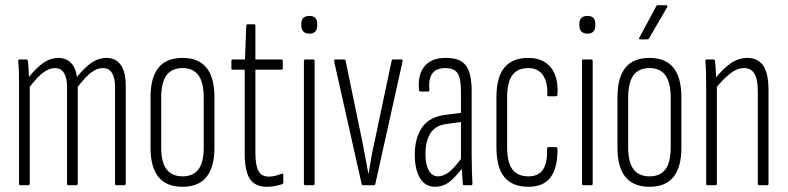

<svg xmlns="http://www.w3.org/2000/svg" viewBox="-20 -710 3019 736"><path d="M58 0Q53 0 53 -6V-367Q53 -401 52.5 -428.5Q52 -456 50 -475Q49 -482 54 -482H82Q86 -482 87 -476Q89 -460 89.5 -444.5Q90 -429 91 -415Q121 -452 147.5 -470Q174 -488 204 -488Q233 -488 251.5 -469.5Q270 -451 275 -415Q305 -452 331.5 -470Q358 -488 388 -488Q424 -488 443 -461Q462 -434 462 -383V-6Q462 0 457 0H426Q421 0 421 -6V-376Q421 -411 409.5 -430Q398 -449 374 -449Q352 -449 329.5 -432Q307 -415 278 -377V-6Q278 0 273 0H242Q237 0 237 -6V-376Q237 -411 225.5 -430Q214 -449 190 -449Q169 -449 146 -432Q123 -415 94 -377V-6Q94 0 89 0Z M680 6Q618 6 587.5 -31.5Q557 -69 557 -144V-337Q557 -413 587.5 -450.5Q618 -488 680 -488Q741 -488 771.5 -450.5Q802 -413 802 -337V-144Q802 -69 771.5 -31.5Q741 6 680 6ZM680 -34Q721 -34 741 -61Q761 -88 761 -145V-336Q761 -393 741 -421Q721 -449 680 -449Q638 -449 618 -421Q598 -393 598 -336V-145Q598 -88 618.5 -61Q639 -34 680 -34Z M1003 6Q958 6 938 -24Q918 -54 918 -123V-443H872Q867 -443 867 -448V-476Q867 -482 872 -482H919L924 -611Q925 -617 930 -617H955Q959 -617 959 -611V-482H1059Q1064 -482 1064 -476V-448Q1064 -443 1059 -443H959V-124Q959 -76 971 -54.5Q983 -33 1010 -33Q1024 -33 1037 -36.5Q1050 -40 1061 -44Q1066 -47 1066 -40V-12Q1066 -6 1062 -4Q1050 0 1034.5 3Q1019 6 1003 6Z M1150 0Q1145 0 1145 -6V-476Q1145 -482 1150 -482H1181Q1186 -482 1186 -476V-6Q1186 0 1181 0ZM1166 -581Q1151 -581 1143 -589Q1135 -597 1135 -612V-619Q1135 -634 1143 -641.5Q1151 -649 1166 -649Q1181 -649 1188.5 -641.5Q1196 -634 1196 -619V-612Q1196 -597 1188.5 -589Q1181 -581 1166 -581Z M1371 0Q1367 0 1366 -6L1261 -474Q1260 -482 1265 -482H1299Q1304 -482 1305 -476L1369 -167Q1375 -137 1380.5 -106.5Q1386 -76 1392 -45H1393Q1398 -76 1403.5 -107Q1409 -138 1416 -168L1481 -476Q1482 -482 1486 -482H1520Q1525 -482 1523 -474L1419 -6Q1418 0 1413 0Z M1759 0Q1754 0 1754 -6Q1752 -29 1750.5 -55Q1749 -81 1749 -97L1747 -100V-360Q1747 -410 1734 -429.5Q1721 -449 1687 -449Q1652 -449 1637 -428Q1622 -407 1626 -365Q1626 -359 1620 -359H1593Q1586 -359 1586 -367Q1581 -424 1607.5 -456Q1634 -488 1687 -488Q1742 -489 1765 -460Q1788 -431 1788 -361V-115Q1788 -81 1789 -53.5Q1790 -26 1791 -7Q1791 0 1787 0ZM1648 6Q1610 6 1590 -27Q1570 -60 1570 -117Q1570 -182 1598.5 -222.5Q1627 -263 1690 -270L1752 -278V-243L1694 -235Q1650 -230 1630.5 -200Q1611 -170 1611 -119Q1611 -80 1623.5 -57Q1636 -34 1659 -34Q1679 -34 1700 -49.5Q1721 -65 1754 -110L1755 -69Q1722 -26 1699 -10Q1676 6 1648 6Z M2006 6Q1944 6 1913.5 -31Q1883 -68 1883 -146V-337Q1883 -414 1913.5 -451Q1944 -488 2005 -488Q2043 -488 2069 -471.5Q2095 -455 2107.5 -423.5Q2120 -392 2117 -349Q2117 -341 2111 -341H2082Q2080 -341 2078.5 -342.5Q2077 -344 2078 -347Q2080 -394 2061.5 -421.5Q2043 -449 2005 -449Q1964 -449 1944 -422Q1924 -395 1924 -335V-147Q1924 -88 1944 -61Q1964 -34 2006 -34Q2044 -34 2061.5 -60Q2079 -86 2077 -139Q2077 -146 2082 -146H2111Q2117 -146 2117 -140Q2118 -68 2091 -31Q2064 6 2006 6Z M2216 0Q2211 0 2211 -6V-476Q2211 -482 2216 -482H2247Q2252 -482 2252 -476V-6Q2252 0 2247 0ZM2232 -581Q2217 -581 2209 -589Q2201 -597 2201 -612V-619Q2201 -634 2209 -641.5Q2217 -649 2232 -649Q2247 -649 2254.5 -641.5Q2262 -634 2262 -619V-612Q2262 -597 2254.5 -589Q2247 -581 2232 -581Z M2470 6Q2408 6 2377.5 -31.5Q2347 -69 2347 -144V-337Q2347 -413 2377.5 -450.5Q2408 -488 2470 -488Q2531 -488 2561.5 -450.5Q2592 -413 2592 -337V-144Q2592 -69 2561.5 -31.5Q2531 6 2470 6ZM2470 -34Q2511 -34 2531 -61Q2551 -88 2551 -145V-336Q2551 -393 2531 -421Q2511 -449 2470 -449Q2428 -449 2408 -421Q2388 -393 2388 -336V-145Q2388 -88 2408.5 -61Q2429 -34 2470 -34ZM2434 -559Q2431 -559 2430 -561Q2429 -563 2431 -566L2495 -685Q2497 -690 2502 -690H2533Q2537 -690 2538 -688Q2539 -686 2537 -682L2468 -563Q2465 -559 2459 -559Z M2890 0Q2885 0 2885 -6V-360Q2885 -406 2872 -427.5Q2859 -449 2832 -449Q2805 -449 2777.5 -427Q2750 -405 2722 -370L2720 -408Q2750 -445 2780 -466.5Q2810 -488 2845 -488Q2885 -488 2905.5 -458.5Q2926 -429 2926 -364V-6Q2926 0 2921 0ZM2692 0Q2687 0 2687 -6V-367Q2687 -401 2686.5 -428.5Q2686 -456 2684 -475Q2683 -482 2688 -482H2715Q2720 -482 2721 -476Q2723 -457 2724.5 -428Q2726 -399 2726 -384L2728 -380V-6Q2728 0 2723 0Z"/></svg>

Font: Sofia Sans Extra Condensed Light
Style: Regular
Weight: 300
Designer: Botio Nikoltchev, Ani Petrova
Foundry: lettersoup
Version: Version 4.101